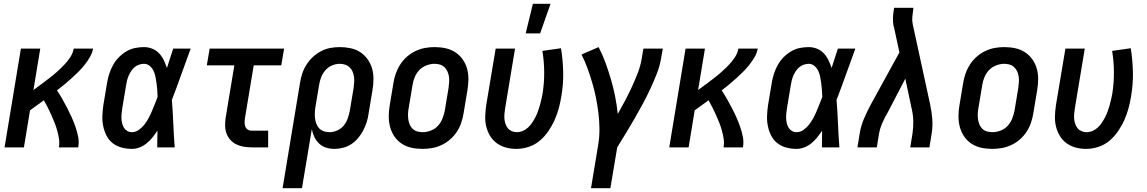

<svg xmlns="http://www.w3.org/2000/svg" viewBox="-20 -776 6040 1011"><path d="M4 0 90 -520H192L156 -302Q177 -317 197.5 -332.5Q218 -348 239 -364Q260 -380 279 -397Q298 -414 316.5 -433Q335 -452 349.5 -474Q364 -496 368 -520H470Q466 -497 453.5 -475.5Q441 -454 425.5 -434.5Q410 -415 392.5 -397.5Q375 -380 356.5 -363.5Q338 -347 319 -331Q300 -315 280 -300Q295 -278 308 -255Q321 -232 333.5 -208Q346 -184 357 -159.5Q368 -135 377 -109.5Q386 -84 391.5 -56.5Q397 -29 392 0H290Q294 -23 290.5 -45.5Q287 -68 281 -89.5Q275 -111 267 -131Q259 -151 250 -171Q241 -191 231.5 -210Q222 -229 211 -248Q193 -235 174.5 -221.5Q156 -208 138 -195L106 0Z M675 8Q647 8 620.5 1Q594 -6 573.5 -22Q553 -38 541 -61.5Q529 -85 523.5 -111.5Q518 -138 519 -165.5Q520 -193 524 -221L544 -341Q548 -365 555.5 -388Q563 -411 575 -433Q587 -455 605 -473.5Q623 -492 644.5 -505Q666 -518 690 -523Q714 -528 738 -528Q761 -528 782 -519.5Q803 -511 818 -495Q833 -479 842.5 -459Q852 -439 859 -418Q867 -444 875.5 -469.5Q884 -495 892 -520H984Q959 -453 935 -385Q911 -317 885 -250Q890 -188 892.5 -125.5Q895 -63 900 0H808Q808 -22 808.5 -44Q809 -66 809 -88Q797 -70 783.5 -53Q770 -36 753 -22Q736 -8 715.5 0Q695 8 675 8ZM675 -80Q694 -80 711.5 -92.5Q729 -105 741.5 -121.5Q754 -138 763.5 -156Q773 -174 780.5 -192Q788 -210 795.5 -228.5Q803 -247 810 -266Q809 -284 808 -301.5Q807 -319 804.5 -336Q802 -353 799 -370Q796 -387 789 -402Q782 -417 769 -428.5Q756 -440 738 -440Q726 -440 712.5 -435.5Q699 -431 688.5 -422Q678 -413 670.5 -401.5Q663 -390 657.5 -377.5Q652 -365 649 -352.5Q646 -340 644 -327L624 -207Q622 -194 620.5 -180Q619 -166 619.5 -153Q620 -140 623 -127Q626 -114 632.5 -103.5Q639 -93 650 -86.5Q661 -80 675 -80Z M1305 0Q1284 0 1263.5 -3.5Q1243 -7 1225 -15.5Q1207 -24 1193.5 -39Q1180 -54 1173 -72.5Q1166 -91 1165.5 -112Q1165 -133 1168 -155L1214 -432H1069L1084 -520H1476L1461 -432H1316L1270 -155Q1268 -143 1268 -131.5Q1268 -120 1271.5 -110Q1275 -100 1284 -94Q1293 -88 1305 -88H1392V0Z M1468 215 1560 -341Q1564 -366 1572 -390Q1580 -414 1594.5 -436.5Q1609 -459 1628.5 -477Q1648 -495 1671.5 -507Q1695 -519 1719.5 -523.5Q1744 -528 1769 -528Q1798 -528 1826.5 -522Q1855 -516 1877.5 -501Q1900 -486 1916 -463.5Q1932 -441 1939.5 -414Q1947 -387 1946.5 -357.5Q1946 -328 1941 -299L1921 -179Q1918 -156 1911 -133.5Q1904 -111 1893 -90Q1882 -69 1866.5 -50Q1851 -31 1830.5 -17.5Q1810 -4 1787 2Q1764 8 1742 8Q1719 8 1697.5 1.5Q1676 -5 1660.5 -20Q1645 -35 1635.5 -54.5Q1626 -74 1622 -96L1570 215ZM1715 -80Q1735 -80 1755.5 -89Q1776 -98 1790 -115Q1804 -132 1811 -152.5Q1818 -173 1822 -193L1842 -313Q1844 -328 1845 -343Q1846 -358 1844 -372Q1842 -386 1836.5 -399Q1831 -412 1821 -421.5Q1811 -431 1797.5 -435.5Q1784 -440 1769 -440Q1748 -440 1727.5 -431Q1707 -422 1692.5 -405Q1678 -388 1670.5 -368Q1663 -348 1660 -327L1642 -219Q1639 -203 1638 -187Q1637 -171 1638.5 -156Q1640 -141 1645 -126.5Q1650 -112 1660 -101Q1670 -90 1684.5 -85Q1699 -80 1715 -80Z M2205 8Q2175 8 2147 2Q2119 -4 2096 -19Q2073 -34 2057.5 -56.5Q2042 -79 2034.5 -106Q2027 -133 2027 -162.5Q2027 -192 2032 -221L2052 -341Q2056 -366 2065 -391Q2074 -416 2088.5 -438Q2103 -460 2123.5 -478Q2144 -496 2168.5 -507.5Q2193 -519 2218 -523.5Q2243 -528 2268 -528Q2298 -528 2326 -522Q2354 -516 2377 -501Q2400 -486 2416 -463.5Q2432 -441 2439.5 -414Q2447 -387 2446.5 -357.5Q2446 -328 2441 -299L2421 -179Q2417 -154 2408.5 -129Q2400 -104 2385.5 -82Q2371 -60 2350.5 -42Q2330 -24 2305.5 -12.5Q2281 -1 2255.5 3.5Q2230 8 2205 8ZM2206 -80Q2227 -80 2249 -88.5Q2271 -97 2286 -113.5Q2301 -130 2309.5 -151Q2318 -172 2322 -193L2342 -313Q2344 -328 2345 -343Q2346 -358 2344 -372.5Q2342 -387 2336 -400Q2330 -413 2320 -422.5Q2310 -432 2296.5 -436Q2283 -440 2268 -440Q2247 -440 2225 -431.5Q2203 -423 2187.5 -406.5Q2172 -390 2163.5 -369Q2155 -348 2152 -327L2132 -207Q2129 -192 2128.5 -177Q2128 -162 2130 -147.5Q2132 -133 2137.5 -120Q2143 -107 2153 -97.5Q2163 -88 2177 -84Q2191 -80 2206 -80Z M2700 8Q2671 8 2644.5 1Q2618 -6 2596.5 -21.5Q2575 -37 2561 -60Q2547 -83 2540.5 -109.5Q2534 -136 2535 -164.5Q2536 -193 2540 -221L2590 -520H2692L2640 -207Q2638 -193 2636.5 -179Q2635 -165 2636 -151Q2637 -137 2641.5 -124Q2646 -111 2654 -101Q2662 -91 2674.5 -85.5Q2687 -80 2701 -80Q2717 -80 2732.5 -86.5Q2748 -93 2760.5 -104.5Q2773 -116 2782.5 -130.5Q2792 -145 2799.5 -159.5Q2807 -174 2812.5 -189.5Q2818 -205 2822.5 -220.5Q2827 -236 2830.5 -252Q2834 -268 2837 -283Q2846 -340 2845.5 -397Q2845 -454 2836 -508L2934 -522Q2944 -461 2945.5 -397.5Q2947 -334 2936 -270Q2931 -238 2922.5 -206.5Q2914 -175 2900.5 -144.5Q2887 -114 2867.5 -85.5Q2848 -57 2822 -35Q2796 -13 2763.5 -2.5Q2731 8 2700 8ZM2748 -600 2786 -756H2879L2824 -600Z M3092 215 3130 -14Q3137 -57 3136.5 -98.5Q3136 -140 3131 -181Q3126 -222 3118 -262Q3110 -302 3098.5 -340.5Q3087 -379 3073.5 -416.5Q3060 -454 3042 -489L3132 -528Q3153 -488 3168.5 -445Q3184 -402 3197 -358Q3210 -314 3219 -268.5Q3228 -223 3233 -176Q3253 -211 3272 -247Q3291 -283 3307.5 -319Q3324 -355 3338.5 -392.5Q3353 -430 3359 -468L3368 -520H3470L3461 -468Q3454 -427 3438 -386.5Q3422 -346 3403.5 -306.5Q3385 -267 3364 -228Q3343 -189 3321 -151Q3299 -113 3276 -75Q3253 -37 3230 0L3194 215Z M3504 0 3590 -520H3692L3656 -302Q3677 -317 3697.5 -332.5Q3718 -348 3739 -364Q3760 -380 3779 -397Q3798 -414 3816.5 -433Q3835 -452 3849.5 -474Q3864 -496 3868 -520H3970Q3966 -497 3953.5 -475.5Q3941 -454 3925.5 -434.5Q3910 -415 3892.5 -397.5Q3875 -380 3856.5 -363.5Q3838 -347 3819 -331Q3800 -315 3780 -300Q3795 -278 3808 -255Q3821 -232 3833.5 -208Q3846 -184 3857 -159.5Q3868 -135 3877 -109.5Q3886 -84 3891.5 -56.5Q3897 -29 3892 0H3790Q3794 -23 3790.5 -45.5Q3787 -68 3781 -89.5Q3775 -111 3767 -131Q3759 -151 3750 -171Q3741 -191 3731.5 -210Q3722 -229 3711 -248Q3693 -235 3674.5 -221.5Q3656 -208 3638 -195L3606 0Z M4175 8Q4147 8 4120.5 1Q4094 -6 4073.5 -22Q4053 -38 4041 -61.5Q4029 -85 4023.5 -111.5Q4018 -138 4019 -165.5Q4020 -193 4024 -221L4044 -341Q4048 -365 4055.5 -388Q4063 -411 4075 -433Q4087 -455 4105 -473.5Q4123 -492 4144.5 -505Q4166 -518 4190 -523Q4214 -528 4238 -528Q4261 -528 4282 -519.5Q4303 -511 4318 -495Q4333 -479 4342.5 -459Q4352 -439 4359 -418Q4367 -444 4375.5 -469.5Q4384 -495 4392 -520H4484Q4459 -453 4435 -385Q4411 -317 4385 -250Q4390 -188 4392.5 -125.5Q4395 -63 4400 0H4308Q4308 -22 4308.5 -44Q4309 -66 4309 -88Q4297 -70 4283.5 -53Q4270 -36 4253 -22Q4236 -8 4215.5 0Q4195 8 4175 8ZM4175 -80Q4194 -80 4211.5 -92.5Q4229 -105 4241.5 -121.5Q4254 -138 4263.5 -156Q4273 -174 4280.5 -192Q4288 -210 4295.5 -228.5Q4303 -247 4310 -266Q4309 -284 4308 -301.5Q4307 -319 4304.5 -336Q4302 -353 4299 -370Q4296 -387 4289 -402Q4282 -417 4269 -428.5Q4256 -440 4238 -440Q4226 -440 4212.5 -435.5Q4199 -431 4188.5 -422Q4178 -413 4170.5 -401.5Q4163 -390 4157.5 -377.5Q4152 -365 4149 -352.5Q4146 -340 4144 -327L4124 -207Q4122 -194 4120.5 -180Q4119 -166 4119.5 -153Q4120 -140 4123 -127Q4126 -114 4132.5 -103.5Q4139 -93 4150 -86.5Q4161 -80 4175 -80Z M4495 0 4507 -74Q4513 -112 4529 -150Q4545 -188 4565 -225L4716 -500L4688 -630Q4688 -633 4687 -635Q4686 -637 4685 -639Q4681 -661 4682 -683Q4683 -705 4687 -728L4688 -735H4790L4789 -728Q4786 -708 4784 -688Q4782 -668 4786 -649L4878 -225Q4886 -188 4889 -150Q4892 -112 4886 -74L4874 0H4773L4785 -74Q4790 -107 4789 -140.5Q4788 -174 4780 -206L4747 -362L4654 -183Q4652 -180 4649.5 -176Q4647 -172 4646 -168H4645Q4633 -145 4623 -121.5Q4613 -98 4609 -74L4597 0Z M5205 8Q5175 8 5147 2Q5119 -4 5096 -19Q5073 -34 5057.5 -56.5Q5042 -79 5034.5 -106Q5027 -133 5027 -162.5Q5027 -192 5032 -221L5052 -341Q5056 -366 5065 -391Q5074 -416 5088.5 -438Q5103 -460 5123.5 -478Q5144 -496 5168.5 -507.5Q5193 -519 5218 -523.5Q5243 -528 5268 -528Q5298 -528 5326 -522Q5354 -516 5377 -501Q5400 -486 5416 -463.5Q5432 -441 5439.5 -414Q5447 -387 5446.5 -357.5Q5446 -328 5441 -299L5421 -179Q5417 -154 5408.5 -129Q5400 -104 5385.5 -82Q5371 -60 5350.5 -42Q5330 -24 5305.5 -12.5Q5281 -1 5255.5 3.5Q5230 8 5205 8ZM5206 -80Q5227 -80 5249 -88.5Q5271 -97 5286 -113.5Q5301 -130 5309.5 -151Q5318 -172 5322 -193L5342 -313Q5344 -328 5345 -343Q5346 -358 5344 -372.5Q5342 -387 5336 -400Q5330 -413 5320 -422.5Q5310 -432 5296.5 -436Q5283 -440 5268 -440Q5247 -440 5225 -431.5Q5203 -423 5187.5 -406.5Q5172 -390 5163.5 -369Q5155 -348 5152 -327L5132 -207Q5129 -192 5128.5 -177Q5128 -162 5130 -147.5Q5132 -133 5137.5 -120Q5143 -107 5153 -97.5Q5163 -88 5177 -84Q5191 -80 5206 -80Z M5700 8Q5671 8 5644.5 1Q5618 -6 5596.5 -21.5Q5575 -37 5561 -60Q5547 -83 5540.5 -109.5Q5534 -136 5535 -164.5Q5536 -193 5540 -221L5590 -520H5692L5640 -207Q5638 -193 5636.5 -179Q5635 -165 5636 -151Q5637 -137 5641.5 -124Q5646 -111 5654 -101Q5662 -91 5674.5 -85.5Q5687 -80 5701 -80Q5717 -80 5732.5 -86.5Q5748 -93 5760.5 -104.5Q5773 -116 5782.5 -130.5Q5792 -145 5799.5 -159.5Q5807 -174 5812.5 -189.5Q5818 -205 5822.5 -220.5Q5827 -236 5830.5 -252Q5834 -268 5837 -283Q5846 -340 5845.5 -397Q5845 -454 5836 -508L5934 -522Q5944 -461 5945.5 -397.5Q5947 -334 5936 -270Q5931 -238 5922.5 -206.5Q5914 -175 5900.5 -144.5Q5887 -114 5867.5 -85.5Q5848 -57 5822 -35Q5796 -13 5763.5 -2.5Q5731 8 5700 8Z"/></svg>

Font: Iosevka Curly Semibold
Style: Italic
Weight: 600
Italic angle: -9°
Monospace: yes
Designer: Belleve Invis
Foundry: Belleve Invis
Version: Version 22.1.2; ttfautohint (v1.8.4)